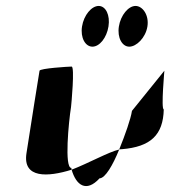

<svg xmlns="http://www.w3.org/2000/svg" viewBox="-20 -776 573 646"><path d="M69 -260C56 -175 141 -180 221 -205C220 -207 221 -209 220 -211C196 -211 211 -366 219 -416C220 -424 232 -552 221 -552C211 -552 114 -546 113 -538C113 -538 81 -340 69 -260ZM256 -687C250 -649 267 -619 291 -619C315 -619 339 -649 345 -687C351 -725 336 -756 312 -756C288 -756 262 -725 256 -687ZM221 -205C236 -153 270 -127 315 -176C334 -176 360 -221 381 -273C346 -265 278 -227 221 -205ZM380 -687C374 -649 391 -619 415 -619C439 -619 470 -649 476 -687C482 -725 460 -756 436 -756C412 -756 386 -725 380 -687ZM381 -273C385 -274 387 -274 390 -274C487 -282 529 -322 531 -408C521 -408 534 -546 533 -538L424 -403C420 -376 401 -322 381 -273Z"/></svg>

Font: Ampere
Style: SCSuCndIta
Weight: 400
Version: Version 1